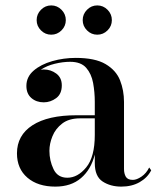

<svg xmlns="http://www.w3.org/2000/svg" viewBox="-20 -683 586 713"><path d="M287.1 -608.3Q287.1 -630.5 303.1 -646.7Q319 -662.9 341.2 -662.9Q363.4 -662.9 379.4 -646.7Q395.4 -630.5 395.4 -608.3Q395.4 -586.1 379.4 -570.2Q363.4 -554.2 341.2 -554.2Q319 -554.2 303.1 -570.2Q287.1 -586.1 287.1 -608.3ZM116.1 -608.3Q116.1 -630.5 132.1 -646.7Q148 -662.9 170.2 -662.9Q192.4 -662.9 208.4 -646.7Q224.4 -630.5 224.4 -608.3Q224.4 -586.1 208.4 -570.2Q192.4 -554.2 170.2 -554.2Q148 -554.2 132.1 -570.2Q116.1 -586.1 116.1 -608.3ZM264.5 -255H332V-304.5Q332 -340.5 325.8 -374.8Q319.5 -409 300 -431.2Q280.5 -453.5 240.5 -453.5Q213.5 -453.5 183.5 -446.2Q153.5 -439 131.5 -424Q137 -425 142.5 -425Q168.5 -425 189 -409.8Q209.5 -394.5 209.5 -366Q209.5 -334 188.5 -318.5Q167.5 -303 142.5 -303Q115 -303 96.5 -319Q78 -335 78 -364Q78 -397.5 105 -420.8Q132 -444 174 -456Q216 -468 261.5 -468Q333 -468 372 -445Q411 -422 425.8 -384.8Q440.5 -347.5 440.5 -304.5V-55.5Q440.5 -38.5 447.2 -26.8Q454 -15 473.5 -15Q487.5 -15 505.5 -27.2Q523.5 -39.5 534 -61L541.5 -50.5Q527.5 -23 498.5 -6.5Q469.5 10 430.5 10Q390 10 361 -9Q332 -28 332 -77.5V-109Q318 -53.5 281 -21.8Q244 10 185.5 10Q120.5 10 81.8 -23.2Q43 -56.5 43 -113.5Q43 -180.5 100.5 -217.8Q158 -255 264.5 -255ZM230 -23Q268.5 -23 300.2 -61.5Q332 -100 332 -182V-243.5H277.5Q236 -243.5 211 -224.2Q186 -205 174.8 -177.2Q163.5 -149.5 163.5 -123Q163.5 -86.5 178.8 -54.8Q194 -23 230 -23Z"/></svg>

Font: Bodoni* 16 Medium
Style: Regular
Weight: 500
Version: Version 2.2